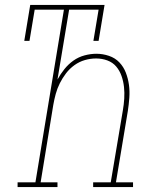

<svg xmlns="http://www.w3.org/2000/svg" viewBox="-20 -755 640 775"><path d="M51 0V-19H123L238 -716H120L99 -590H78L102 -735H402L378 -590H357L378 -716H259L212 -434Q224 -456 240 -476Q256 -496 276.5 -510.5Q297 -525 321.5 -531.5Q346 -538 369 -538Q395 -538 420 -529.5Q445 -521 462 -503Q479 -485 488 -461.5Q497 -438 500.5 -412.5Q504 -387 502 -360Q500 -333 496 -307L448 -19H517V0H356V-19H427L476 -310Q480 -333 481.5 -357Q483 -381 480.5 -404Q478 -427 470.5 -448.5Q463 -470 449 -486.5Q435 -503 413.5 -511Q392 -519 368 -519Q368 -519 368 -519Q368 -519 368 -519Q345 -519 322.5 -512.5Q300 -506 280.5 -492Q261 -478 246.5 -459Q232 -440 221.5 -419Q211 -398 205 -376Q199 -354 195 -331L144 -19H212V0Z"/></svg>

Font: Iosevka Slab ThExObl
Style: Regular
Weight: 100
Width: 7
Italic angle: -9°
Monospace: yes
Designer: Belleve Invis
Foundry: Belleve Invis
Version: Version 11.1.1; ttfautohint (v1.8.3)